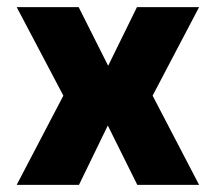

<svg xmlns="http://www.w3.org/2000/svg" viewBox="-20 -520 607 540"><path d="M26.9 -500H201.2L284.2 -335L365.2 -500H540L409.2 -251L540 0H366.2L283.2 -167L202.1 0H26.9L158.2 -251Z"/></svg>

Font: Overused Grotesk ExtraBold
Style: Regular
Weight: 800
Version: Version 0.002